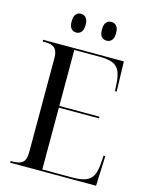

<svg xmlns="http://www.w3.org/2000/svg" viewBox="-132 -994 842 1077"><g transform="rotate(15 288.5 -455.0)"><path d="M34 0V-10H50Q87 -10 104.5 -26Q122 -42 122 -83V-632Q122 -672 104.5 -688Q87 -704 50 -704H34V-714H503L508 -540H498L496 -580Q493 -628 480.5 -655Q468 -682 440.5 -693Q413 -704 365 -704H218V-379H451V-369H218V-10H392Q441 -10 469.5 -21Q498 -32 511 -58Q524 -84 527 -130L530 -174H540L533 0ZM379 -801Q361 -801 349.5 -813.5Q338 -826 338 -855Q338 -885 349.5 -897.5Q361 -910 379 -910Q396 -910 408 -897.5Q420 -885 420 -855Q420 -826 408 -813.5Q396 -801 379 -801ZM202 -801Q185 -801 173.5 -813.5Q162 -826 162 -855Q162 -885 173.5 -897.5Q185 -910 202 -910Q219 -910 231 -897.5Q243 -885 243 -855Q243 -826 231 -813.5Q219 -801 202 -801Z"/></g></svg>

Font: Noto Serif Display SemiCondensed
Style: Regular
Weight: 400
Width: 4
Designer: Monotype Design Team
Foundry: Monotype Imaging Inc.
Version: Version 2.009